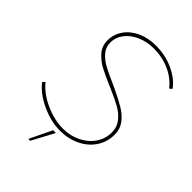

<svg xmlns="http://www.w3.org/2000/svg" viewBox="-255 -810 1077 1077"><g transform="rotate(45 283.0 -271.5)"><path d="M14 -114 28 -127Q68 -77 140 -44Q212 -11 282 -11Q339 -11 387 -34.5Q435 -58 463 -99Q491 -140 491 -190Q491 -232 467 -262.5Q443 -293 406.5 -313.5Q370 -334 312 -359Q239 -390 201.5 -410Q164 -430 136 -461.5Q108 -493 108 -537Q108 -587 136 -626.5Q164 -666 212.5 -688Q261 -710 320 -710Q396 -710 460.5 -680.5Q525 -651 559 -604L544 -591Q508 -638 450 -664Q392 -690 324 -690Q271 -690 226 -670.5Q181 -651 154.5 -617Q128 -583 128 -540Q128 -504 150.5 -477.5Q173 -451 205 -433Q237 -415 292 -391Q310 -383 327 -375Q387 -347 425.5 -323.5Q464 -300 487.5 -268Q511 -236 511 -193Q511 -134 480 -88Q449 -42 395.5 -16.5Q342 9 277 9Q206 9 129.5 -26.5Q53 -62 14 -114ZM249 34H271L200 167H185Z"/></g></svg>

Font: Fixel Italic Variable 20240409 Display Thin
Style: Italic
Weight: 100
Italic angle: -10°
Designer: AlfaBravo + MacPaw
Foundry: Kyrylo Tkachov, Marchela Mozhyna, Serhii Makarenko, Maria Weinstein, Zakhar Kryvoshyya
Version: Version 1.211;Glyphs 3.2 (3225)